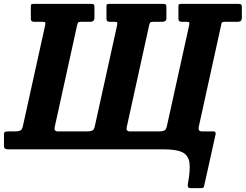

<svg xmlns="http://www.w3.org/2000/svg" viewBox="-56 -770 1266 990"><path d="M341.5 -639.5 226 -114.5Q221 -92.5 242.5 -92.5H396Q409 -92.5 419 -96.5Q429 -100.5 432.5 -117.5L548 -640.5Q550 -650 548 -653.8Q546 -657.5 535.5 -657.5H509Q493 -657.5 493 -672.5V-737Q493 -747 496.8 -748.5Q500.5 -750 509.5 -750H783.5Q795 -750 798.5 -747.2Q802 -744.5 802 -733V-678.5Q802 -665.5 796 -661.5Q790 -657.5 780.5 -657.5H735Q723 -657.5 719.2 -654.5Q715.5 -651.5 713 -639.5L597.5 -114.5Q592.5 -92.5 614 -92.5H767Q780 -92.5 790 -96.5Q800 -100.5 804 -117.5L919.5 -640.5Q921.5 -650 919.5 -653.8Q917.5 -657.5 906 -657.5H880Q864 -657.5 864 -672.5V-737Q864 -747 868 -748.5Q872 -750 881 -750H1172.5Q1183.5 -750 1187.2 -747.2Q1191 -744.5 1191 -733V-678.5Q1191 -665.5 1184.8 -661.5Q1178.5 -657.5 1169 -657.5H1105Q1093 -657.5 1089.5 -654.8Q1086 -652 1084 -639.5L968.5 -114.5Q965 -92.5 985 -92.5H1046.5Q1058 -92.5 1055.5 -76.5L997.5 184.5Q996 195.5 992 197.8Q988 200 977 200H930Q916 200 913.5 194.2Q911 188.5 913 176.5Q926 107.5 920.8 69Q915.5 30.5 884.2 15.2Q853 0 788 0H-14.5Q-35.5 0 -35.5 -16V-78.5Q-35.5 -86.5 -31 -89.5Q-26.5 -92.5 -12 -92.5H24.5Q37.5 -92.5 47.5 -96.5Q57.5 -100.5 61.5 -117.5L177 -640.5Q179 -650 177 -653.8Q175 -657.5 163.5 -657.5H120.5Q103 -657.5 103 -672.5V-737Q103 -746.5 106.8 -748.2Q110.5 -750 119.5 -750H412.5Q423.5 -750 427.2 -747.2Q431 -744.5 431 -733V-678.5Q430 -665.5 424.2 -661.5Q418.5 -657.5 409 -657.5H362Q350.5 -657.5 347.5 -654.5Q344.5 -651.5 341.5 -639.5Z"/></svg>

Font: Besley* Narrow
Style: Bold Italic
Weight: 700
Width: 4
Italic angle: -13°
Designer: Owen Earl
Foundry: indestructible type*
Version: Version 3.000; ttfautohint (v1.8.3)